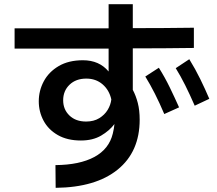

<svg xmlns="http://www.w3.org/2000/svg" viewBox="-20 -838 1040 921"><path d="M247 63 246 -46Q362 -47 432.5 -85Q503 -123 521 -197Q527 -221 529 -243Q505 -211 465 -187.5Q425 -164 368 -164Q303 -164 257.5 -190Q212 -216 189 -259Q166 -302 166 -352Q166 -403 190 -448Q214 -493 261.5 -521Q309 -549 378 -549Q456 -549 501 -495V-605Q387 -605 274.5 -605Q162 -605 50 -605V-702Q162 -702 274.5 -702Q387 -702 501 -702V-818H617V-703Q690 -703 763.5 -703.5Q837 -704 910 -705V-608Q837 -607 763.5 -606.5Q690 -606 617 -606V-407Q632 -379 641 -344Q650 -309 650 -264Q650 -110 544.5 -24.5Q439 61 247 63ZM914 -331Q890 -386 868.5 -429Q847 -472 823 -511L888 -554Q917 -507 940.5 -459Q964 -411 984 -364ZM768 -291Q745 -345 723 -388.5Q701 -432 677 -471L742 -513Q771 -467 794.5 -418.5Q818 -370 839 -323ZM393 -255Q430 -255 456 -271Q482 -287 496.5 -311Q511 -335 514 -361Q504 -406 472 -433.5Q440 -461 394 -461Q344 -461 313.5 -431.5Q283 -402 283 -357Q283 -313 313 -284Q343 -255 393 -255Z"/></svg>

Font: Murecho Medium
Style: Regular
Weight: 500
Designer: Neil Summerour
Foundry: Positype
Version: Version 1.010; ttfautohint (v1.8.3)